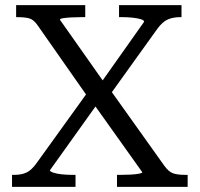

<svg xmlns="http://www.w3.org/2000/svg" viewBox="-20 -730 780 750"><path d="M43 -663V-710H313V-663H296Q278 -663 259 -662Q240 -661 227 -659Q214 -657 214 -653L381 -416L543 -645Q543 -651 530 -655Q517 -659 498 -661Q479 -663 460 -663H445V-710H689V-663H684Q656 -663 635.5 -654Q615 -645 595 -618L417 -370L623 -81Q640 -58 657.5 -52.5Q675 -47 703 -47H713V0H437V-47H454Q472 -47 491 -48Q510 -49 523 -51.5Q536 -54 536 -57L353 -314L175 -65Q175 -60 188.5 -55.5Q202 -51 222 -49Q242 -47 260 -47H275V0H27V-47H37Q64 -47 83.5 -56Q103 -65 123 -93L316 -361L127 -631Q111 -654 93.5 -658.5Q76 -663 48 -663Z"/></svg>

Font: Roboto Serif 20pt
Style: Regular
Weight: 400
Designer: Greg Gazdowicz
Foundry: Commercial Type
Version: Version 1.008